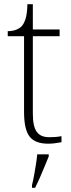

<svg xmlns="http://www.w3.org/2000/svg" viewBox="-20 -677 340 918"><path d="M210 10Q148 10 121.5 -24Q95 -58 95 -142V-504H17V-528Q38 -528 55 -534Q72 -540 83 -551Q94 -562 102 -586.5Q110 -611 111 -657H137V-536H265V-504H137V-134Q137 -73 155.5 -47Q174 -21 215 -21Q232 -21 245 -22Q258 -23 274 -26V3Q258 6 242 8Q226 10 210 10ZM133 208Q139 184 143.5 158.5Q148 133 152 108Q156 83 158 61H213V71Q204 92 193 119.5Q182 147 170 174Q158 201 148 221H133Z"/></svg>

Font: Noto Serif Hebrew ExtraLight
Style: Regular
Weight: 250
Version: Version 2.003